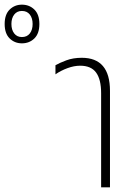

<svg xmlns="http://www.w3.org/2000/svg" viewBox="-215 -804 563 824"><path d="M219 0V-404Q219 -463 197.5 -492.5Q176 -522 129 -522Q103 -522 74.5 -511.5Q46 -501 23 -485V-524Q40 -534 69.5 -545Q99 -556 136 -556Q257 -556 257 -414V0ZM-121 -618Q-152 -618 -173.5 -639Q-195 -660 -195 -701Q-195 -742 -173.5 -763Q-152 -784 -121 -784Q-89 -784 -67.5 -763Q-46 -742 -46 -701Q-46 -660 -67.5 -639Q-89 -618 -121 -618ZM-121 -645Q-99 -645 -87 -660.5Q-75 -676 -75 -701Q-75 -726 -87 -741.5Q-99 -757 -121 -757Q-142 -757 -154 -741.5Q-166 -726 -166 -701Q-166 -676 -154 -660.5Q-142 -645 -121 -645Z"/></svg>

Font: Noto Sans Thai Cond ExtLt
Style: Regular
Weight: 200
Width: 3
Designer: Monotype Design Team
Foundry: Monotype Imaging Inc.
Version: Version 2.002; ttfautohint (v1.8.4.7-5d5b)